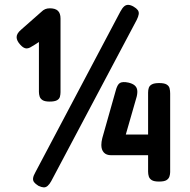

<svg xmlns="http://www.w3.org/2000/svg" viewBox="-20 -756 799 809"><path d="M142 27Q129 19 123.5 11.5Q118 4 119.5 -6Q121 -16 129 -30L487 -707Q495 -722 503 -729Q511 -736 521 -735.5Q531 -735 543 -728Q555 -721 560.5 -713.5Q566 -706 564.5 -696Q563 -686 556 -672L196 7Q189 20 181 27Q173 34 164 33.5Q155 33 142 27ZM650 9Q629 9 619.5 3Q610 -3 607 -12.5Q604 -22 604 -33V-102H448Q428 -102 417.5 -113.5Q407 -125 407 -145Q407 -152 408 -159Q409 -166 411 -174L467 -372Q474 -400 485.5 -406.5Q497 -413 521 -408Q538 -404 547 -396.5Q556 -389 558 -377.5Q560 -366 556 -349L510 -189H604V-366Q604 -377 607 -386Q610 -395 620 -400.5Q630 -406 651 -406Q672 -406 682 -400Q692 -394 694.5 -384Q697 -374 697 -362V-31Q697 -22 694 -12.5Q691 -3 681.5 3Q672 9 650 9ZM189 -328Q169 -328 159.5 -334Q150 -340 147 -349.5Q144 -359 144 -369V-579Q135 -573 125.5 -567Q116 -561 107 -556Q95 -550 85.5 -553Q76 -556 66 -567Q50 -584 50 -599.5Q50 -615 69 -631L153 -705Q162 -714 170.5 -717.5Q179 -721 190 -721Q213 -721 224 -710.5Q235 -700 235 -678V-368Q235 -358 232.5 -348.5Q230 -339 220 -333.5Q210 -328 189 -328Z"/></svg>

Font: Fredoka Medium
Style: Regular
Weight: 500
Designer: Ben Nathan
Foundry: Milena B. Brandão, Ben Nathan
Version: Version 2.001